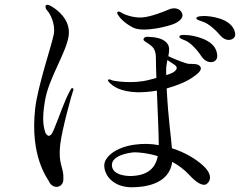

<svg xmlns="http://www.w3.org/2000/svg" viewBox="-20 -767 1040 803"><path d="M766 -620C752 -621 732 -623 730 -614C729 -607 744 -602 754 -598C781 -587 809 -552 825 -528C841 -506 864 -504 875 -510C887 -516 891 -527 887 -546C876 -606 781 -619 766 -620ZM963 -631C949 -694 850 -700 836 -700C822 -700 802 -699 801 -691C801 -684 816 -681 826 -677C854 -669 885 -638 903 -617C920 -598 941 -597 952 -604C959 -608 966 -614 963 -631ZM284 -398C281 -400 278 -398 273 -388C247 -340 228 -279 210 -237C203 -220 196 -198 183 -199C180 -199 170 -206 168 -218C165 -230 153 -260 168 -345C183 -439 256 -544 267 -616C278 -688 211 -730 204 -735C198 -739 176 -754 171 -743C169 -738 171 -729 179 -721C187 -713 213 -669 205 -624C197 -580 137 -405 127 -312C105 -113 178 -22 185 -8C191 6 205 17 222 14C238 10 245 -3 245 -17C248 -70 222 -75 232 -163C239 -225 281 -375 284 -382C287 -390 289 -396 284 -398ZM538 -651C582 -630 691 -658 714 -670C736 -682 750 -696 740 -715C729 -735 704 -735 688 -728C671 -721 614 -697 575 -694C535 -691 494 -709 488 -714C482 -718 474 -721 471 -716C468 -711 473 -706 475 -703C477 -699 494 -673 538 -651ZM831 -73C803 -99 757 -129 699 -147C695 -203 685 -253 677 -397C723 -410 767 -428 793 -449C793 -449 826 -469 819 -486C811 -503 783 -499 768 -500C760 -501 719 -515 684 -532C688 -552 690 -570 681 -583C665 -607 629 -612 600 -613C590 -614 582 -612 580 -602C579 -596 598 -587 604 -582C614 -574 632 -565 632 -526C632 -501 633 -472 634 -441C625 -439 615 -436 604 -433C536 -415 457 -428 449 -431C442 -434 434 -438 432 -432C430 -429 438 -420 445 -415C451 -409 481 -383 556 -381C580 -381 608 -383 636 -388C640 -295 644 -199 644 -160C613 -166 579 -167 543 -162C462 -151 415 -109 416 -74C417 -30 458 20 541 16C570 15 688 10 700 -90C725 -77 750 -59 772 -35C803 -1 828 11 842 4C857 -5 874 -32 831 -73ZM675 -478C675 -490 678 -503 680 -516C694 -507 705 -499 710 -496C723 -487 720 -478 714 -472C709 -466 699 -460 675 -453ZM531 -31C513 -30 450 -33 448 -75C446 -118 522 -129 542 -130C560 -130 598 -127 640 -114C631 -70 605 -34 531 -31Z"/></svg>

Font: Shippori Mincho
Style: Regular
Weight: 400
Designer: Bonji Tadano  Ryoko NISHIZUKA  (kana & ideographs); Frank Grießhammer (Latin, Greek & Cyrillic); Wenlong ZHANG  (bopomof
Foundry: Adobe Systems Incorporated
Version: Version 1.003;PS 1.001;hotconv 16.6.54;makeotf.lib2.5.65590